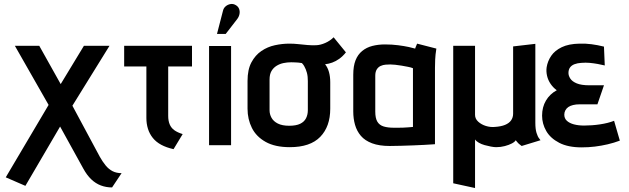

<svg xmlns="http://www.w3.org/2000/svg" viewBox="-20 -732 3172 968"><path d="M483 58 345 -199 532 -501H403L286 -308L178 -501H55L225 -203L9 162L108 205L283 -94L400 118Q418 151 440 172Q462 193 488.5 203Q515 213 545 213L593 141Q567 141 547.5 131Q528 121 512.5 102Q497 83 483 58Z M828 -148V-397H948V-501H606V-397H718V-137Q718 -108 726 -82.5Q734 -57 750.5 -36.5Q767 -16 793 -2Q819 12 855 20L901 -56Q875 -64 859 -75.5Q843 -87 835.5 -105Q828 -123 828 -148Z M1176 -636Q1185 -648 1187.5 -661.5Q1190 -675 1185.5 -687Q1181 -699 1169 -706Q1156 -714 1142 -711.5Q1128 -709 1117.5 -700Q1107 -691 1104 -677L1074 -561H1118ZM1034 0H1145V-500H1034Z M1724 -468 1662 -544Q1644 -526 1620 -515.5Q1596 -505 1575 -504Q1553 -503 1530 -505Q1507 -507 1484.5 -509.5Q1462 -512 1439 -512Q1403 -512 1366 -504Q1329 -496 1298 -475Q1267 -454 1247.5 -417.5Q1228 -381 1228 -324V-184Q1228 -131 1250 -87Q1272 -43 1319.5 -16.5Q1367 10 1441 10Q1544 10 1594.5 -42Q1645 -94 1645 -184V-317Q1645 -346 1638.5 -369Q1632 -392 1619 -408Q1637 -410 1655 -416.5Q1673 -423 1690.5 -435.5Q1708 -448 1724 -468ZM1532 -323V-176Q1532 -154 1523 -136Q1514 -118 1493.5 -108Q1473 -98 1438 -98Q1403 -98 1381 -109Q1359 -120 1349 -138Q1339 -156 1339 -176V-331Q1339 -357 1348.5 -373.5Q1358 -390 1374 -400Q1390 -410 1409 -414Q1428 -418 1448 -418Q1457 -418 1466 -417.5Q1475 -417 1484 -416.5Q1493 -416 1502 -414Q1509 -407 1513.5 -399Q1518 -391 1521.5 -382.5Q1525 -374 1527.5 -364.5Q1530 -355 1531 -344.5Q1532 -334 1532 -323Z M2180 -487 2083 -512Q2079 -504 2076 -495.5Q2073 -487 2073 -487Q2064 -490 2041 -495Q2018 -500 1987 -504Q1956 -508 1921 -508Q1887 -508 1857.5 -500.5Q1828 -493 1806 -475Q1784 -457 1772.5 -428Q1761 -399 1761 -355V-170Q1761 -134 1770 -102.5Q1779 -71 1799.5 -47Q1820 -23 1856 -9.5Q1892 4 1945 4Q1971 4 2001.5 3Q2032 2 2062.5 1Q2093 0 2118 -1.5Q2143 -3 2158.5 -4Q2174 -5 2173 -5V-390Q2173 -407 2174 -431.5Q2175 -456 2180 -487ZM1872 -169V-350Q1872 -370 1879.5 -382Q1887 -394 1899 -399.5Q1911 -405 1924 -406Q1937 -407 1948 -407Q1957 -407 1972.5 -405.5Q1988 -404 2005 -401Q2022 -398 2037.5 -395Q2053 -392 2062 -388V-92Q2050 -91 2038 -90Q2026 -89 2013 -88.5Q2000 -88 1987.5 -88Q1975 -88 1966 -88Q1935 -88 1914 -94.5Q1893 -101 1882.5 -118.5Q1872 -136 1872 -169Z M2679 -113V-511L2567 -498V-159Q2567 -140 2557 -125.5Q2547 -111 2526.5 -102.5Q2506 -94 2474 -92Q2452 -90 2429.5 -97Q2407 -104 2391 -118.5Q2375 -133 2375 -153V-501H2265V192L2375 216V-29Q2381 -20 2394 -12.5Q2407 -5 2423 -0.5Q2439 4 2455 7Q2471 10 2482 10Q2504 10 2525 4.5Q2546 -1 2561 -9Q2576 -17 2580 -25Q2583 -22 2587.5 -16Q2592 -10 2598.5 -5Q2605 0 2610 4L2705 -25Q2704 -27 2697.5 -35Q2691 -43 2685 -62Q2679 -81 2679 -113Z M3029 -402 3025 -497Q2993 -505 2962.5 -509Q2932 -513 2902 -512Q2847 -511 2812 -494Q2777 -477 2759 -450.5Q2741 -424 2736 -393Q2733 -372 2738 -350Q2743 -328 2756 -309Q2769 -290 2787 -277Q2752 -258 2732.5 -225Q2713 -192 2713 -149Q2713 -108 2734 -71.5Q2755 -35 2799.5 -12Q2844 11 2912 11Q2947 11 2979.5 7Q3012 3 3044 -4.5Q3076 -12 3105 -23L3076 -123Q3061 -117 3043 -112.5Q3025 -108 3005 -105Q2985 -102 2964.5 -100.5Q2944 -99 2925 -99Q2896 -99 2873.5 -105Q2851 -111 2838 -123Q2825 -135 2825 -154Q2825 -166 2830.5 -176Q2836 -186 2845.5 -192.5Q2855 -199 2869.5 -202.5Q2884 -206 2901 -206H2992L3025 -302H2951Q2911 -302 2888 -311.5Q2865 -321 2855.5 -335.5Q2846 -350 2846 -364Q2846 -381 2854 -392Q2862 -403 2877 -408.5Q2892 -414 2910 -415Q2933 -417 2953.5 -415Q2974 -413 2993.5 -409.5Q3013 -406 3029 -402Z"/></svg>

Font: Advent Pro Expanded
Style: Bold
Weight: 700
Width: 7
Designer: VivaRado, Andreas Kalpakidis
Foundry: VivaRado, Andreas Kalpakidis
Version: Version 3.000